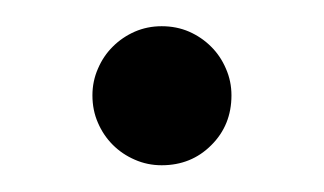

<svg xmlns="http://www.w3.org/2000/svg" viewBox="-20 -115 245 145"><path d="M49.8 -43Q49.8 -53.7 54 -63.2Q58.1 -72.8 65.2 -79.8Q72.3 -86.9 81.8 -91.1Q91.3 -95.2 102.1 -95.2Q113.3 -95.2 122.8 -91.1Q132.3 -86.9 139.4 -79.8Q146.5 -72.8 150.6 -63.2Q154.8 -53.7 154.8 -43Q154.8 -20.5 139.6 -5.4Q124.5 9.8 102.1 9.8Q91.3 9.8 81.8 5.6Q72.3 1.5 65.2 -5.6Q58.1 -12.7 54 -22.2Q49.8 -31.7 49.8 -43Z"/></svg>

Font: Marcellus SC
Style: Regular
Weight: 400
Designer: Astigmatic (AOETI)
Foundry: Astigmatic (AOETI)
Version: Version 1.001